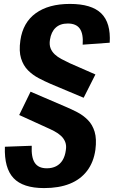

<svg xmlns="http://www.w3.org/2000/svg" viewBox="-20 -840 581 980"><path d="M205 120Q97 120 49 69Q1 18 5 -91L142 -96Q139 -37 157.5 -9Q176 19 219 19Q246 19 266.5 8.5Q287 -2 299.5 -22.5Q312 -43 316 -73Q320 -97 313 -115Q306 -133 291.5 -146.5Q277 -160 257 -170.5Q237 -181 214 -191L78 -253L136 -372L313 -296Q344 -283 374 -267.5Q404 -252 428 -228Q452 -204 463 -167.5Q474 -131 467 -76Q458 -12 424.5 32Q391 76 336 98Q281 120 205 120ZM238 -412Q208 -425 177.5 -441Q147 -457 123 -481Q99 -505 87.5 -542Q76 -579 84 -634Q97 -725 162.5 -772.5Q228 -820 337 -820Q447 -820 496.5 -772Q546 -724 540 -622L402 -612Q406 -667 387.5 -693.5Q369 -720 326 -720Q287 -720 264 -698.5Q241 -677 235 -637Q231 -612 238 -594Q245 -576 259.5 -562.5Q274 -549 294 -538.5Q314 -528 337 -517L467 -460L407 -341Z"/></svg>

Font: Pathway Extreme Condensed
Style: Bold Italic
Weight: 700
Width: 3
Italic angle: -8°
Version: Version 1.001;gftools[0.9.26]